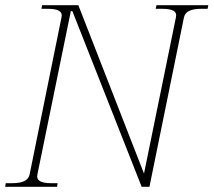

<svg xmlns="http://www.w3.org/2000/svg" viewBox="-30 -720 823 740"><path d="M-8 -14H18Q47 -14 63.5 -22Q80 -30 84 -47L207 -653Q211 -670 198 -678Q185 -686 156 -686H130L132 -700H272L525 -51L648 -653Q652 -671 638.5 -678.5Q625 -686 596 -686H570L573 -700H773L770 -686H744Q686 -686 679 -653L546 0H516L249 -677H243L114 -47Q107 -14 166 -14H192L190 0H-10Z"/></svg>

Font: Taviraj Thin
Style: Italic
Weight: 250
Italic angle: -12°
Designer: Katatrad Team
Foundry: CadsonDemak
Version: Version 1.001